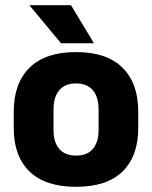

<svg xmlns="http://www.w3.org/2000/svg" viewBox="-20 -707 586 741"><path d="M273.5 14Q154.5 14 93.8 -45.2Q33 -104.5 33 -212V-276.5Q33 -385.5 94 -445.8Q155 -506 273.5 -506Q392 -506 452.8 -445.8Q513.5 -385.5 513.5 -276.5V-212Q513.5 -104.5 453 -45.2Q392.5 14 273.5 14ZM273.5 -106.5Q316 -106.5 338.2 -132.2Q360.5 -158 360.5 -205.5V-283Q360.5 -333 338.2 -359Q316 -385 273.5 -385Q231 -385 208.8 -359Q186.5 -333 186.5 -283V-205.5Q186.5 -158 208.8 -132.2Q231 -106.5 273.5 -106.5ZM254 -687 341.5 -542V-540H215.5L95 -685V-687Z"/></svg>

Font: Anek Odia
Style: Bold
Weight: 700
Designer: Yesha Goshar & Mahesh Sahu (Odia), Yesha Goshar (Latin)
Foundry: Ek Type
Version: Version 1.003